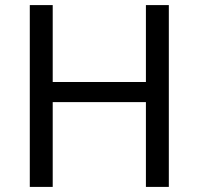

<svg xmlns="http://www.w3.org/2000/svg" viewBox="-20 -734 781 754"><path d="M643 0V-714H553V-412H187V-714H97V0H187V-333H553V0Z"/></svg>

Font: Noto Sans Bengali
Style: Regular
Weight: 400
Designer: Jelle Bosma - Monotype Design Team
Foundry: Monotype Imaging Inc.
Version: Version 2.003